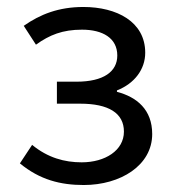

<svg xmlns="http://www.w3.org/2000/svg" viewBox="-20 -518 496 550"><path d="M220 12C325 12 416 -44 416 -134C416 -204 372 -240 315 -255V-259C366 -279 396 -320 396 -367C396 -456 314 -498 219 -498C148 -498 95 -477 48 -444L83 -390C122 -418 159 -433 215 -433C274 -433 316 -409 316 -359C316 -313 277 -284 199 -284H143V-221H210C291 -221 335 -194 335 -141C335 -87 281 -53 214 -53C165 -53 117 -66 72 -103L37 -50C94 -3 153 12 220 12Z"/></svg>

Font: DAIFUKU Sans
Style: Regular
Weight: 400
Designer: Original font ‘Source Han Sans JP’ : Paul D. Hunt
Foundry: Daifuku
Version: Version 1.000